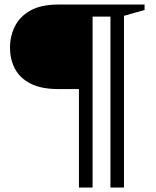

<svg xmlns="http://www.w3.org/2000/svg" viewBox="-20 -705 684 844"><path d="M358 -685V-313.5H236Q162 -313.5 115 -337.2Q68 -361 46 -402.2Q24 -443.5 24 -495.5Q24 -546 45.5 -589.2Q67 -632.5 113.8 -658.8Q160.5 -685 236 -685ZM387 119.5H327V-685H477.5V-632H387ZM525 119.5H465.5V-685H615.5V-661L525 -635.5Z"/></svg>

Font: Newsreader 36pt ExtraBold
Style: Regular
Weight: 800
Designer: Hugues Gentile
Foundry: Production Type
Version: Version 1.003